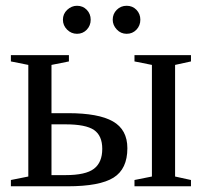

<svg xmlns="http://www.w3.org/2000/svg" viewBox="-20 -652 712 672"><path d="M209.5 -39.1Q279.8 -39.1 308.8 -61.3Q337.9 -83.5 337.9 -130.9Q337.9 -177.2 309.1 -197Q280.3 -216.8 209.5 -216.8H160.2V-39.1ZM221.2 -459V-437L160.2 -424.8V-255.9H218.3Q324.7 -255.9 375.2 -227.1Q425.8 -198.2 425.8 -133.3Q425.8 -60.5 377.4 -30.3Q329.1 0 216.8 0H18.1V-22L79.1 -34.2V-424.8L18.1 -437V-459ZM511.7 -424.8 450.7 -437V-459H648.4V-437L592.8 -424.8V-34.2L648.4 -22V0H450.7V-22L511.7 -34.2ZM471.2 -583Q471.2 -562.5 457.5 -548.1Q443.8 -533.7 423.3 -533.7Q402.8 -533.7 388.7 -548.8Q374.5 -564 374.5 -583Q374.5 -603.5 388.7 -617.7Q402.8 -631.8 423.3 -631.8Q443.8 -631.8 457.5 -617.7Q471.2 -603.5 471.2 -583ZM297.4 -583Q297.4 -562.5 283.7 -548.1Q270 -533.7 249.5 -533.7Q229.5 -533.7 214.8 -548.3Q200.2 -563 200.2 -583Q200.2 -603.5 215.3 -617.7Q230.5 -631.8 249.5 -631.8Q270 -631.8 283.7 -617.7Q297.4 -603.5 297.4 -583Z"/></svg>

Font: Tinos
Style: Regular
Weight: 400
Designer: Steve Matteson
Foundry: Monotype Imaging Inc.
Version: Version 1.23